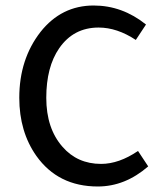

<svg xmlns="http://www.w3.org/2000/svg" viewBox="-20 -665 608 697"><path d="M518 -61Q434 12 335 12Q191 12 112 -99Q50 -187 50 -310Q50 -450 127 -549Q203 -645 320 -645Q424 -645 510 -576L473 -520Q405 -565 338 -565Q247 -565 195 -490Q148 -422 148 -310Q148 -199 207 -132Q261 -70 347 -70Q412 -70 481 -117Z"/></svg>

Font: TajawalTap Med
Style: Regular
Weight: 500
Designer: Boutros Fonts
Foundry: Created by Boutros International 2017
Version: Version 2.700